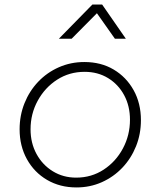

<svg xmlns="http://www.w3.org/2000/svg" viewBox="-20 -810 704 842"><path d="M315 12Q243 12 186.5 -21Q130 -54 98 -112Q66 -170 66 -243Q66 -304 87.5 -357.5Q109 -411 147.5 -451.5Q186 -492 238 -515Q290 -538 350 -538Q423 -538 478.5 -505Q534 -472 566 -414.5Q598 -357 598 -283Q598 -222 576.5 -168.5Q555 -115 516.5 -74.5Q478 -34 426.5 -11Q375 12 315 12ZM314 -31Q381 -31 434.5 -66Q488 -101 519 -159Q550 -217 550 -285Q550 -345 524.5 -392.5Q499 -440 454 -467.5Q409 -495 351 -495Q284 -495 230.5 -460.5Q177 -426 145.5 -368.5Q114 -311 114 -243Q114 -183 140 -135Q166 -87 211.5 -59Q257 -31 314 -31ZM238 -640 385 -790H428L532 -640H484L405 -752L294 -640Z"/></svg>

Font: Plus Jakarta Sans ExtraLight
Style: Italic
Weight: 200
Italic angle: -8°
Designer: Gumpita Rahayu
Foundry: Tokotype
Version: Version 2.071; ttfautohint (v1.8.4.7-5d5b);gftools[0.9.29]